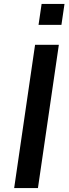

<svg xmlns="http://www.w3.org/2000/svg" viewBox="-20 -949 346 969"><path d="M51.5 0 157 -723H277L171.5 0ZM174.5 -823.5 190 -929H305.5L290 -823.5Z"/></svg>

Font: Public Sans Thin SemiBold
Style: Italic
Weight: 600
Italic angle: -8°
Version: Version 2.001